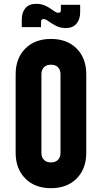

<svg xmlns="http://www.w3.org/2000/svg" viewBox="-20 -970 534 1006"><path d="M247 16Q162.5 16 112.2 -35Q62 -86 62 -169V-581Q62 -664.5 112.2 -715.2Q162.5 -766 247 -766Q332 -766 382 -715.2Q432 -664.5 432 -581V-169Q432 -86 382 -35Q332 16 247 16ZM247 -119Q271 -119 284 -132.8Q297 -146.5 297 -169V-581Q297 -603.5 284 -617.2Q271 -631 247 -631Q223 -631 210 -617.2Q197 -603.5 197 -581V-169Q197 -146.5 210 -132.8Q223 -119 247 -119ZM324.5 -823Q297 -823 276.2 -833.5Q255.5 -844 244 -852Q233.5 -859.5 225 -864.8Q216.5 -870 208 -870Q201 -870 198 -866.5Q195 -863 195 -857V-828H94V-867Q94 -904.5 113 -927.2Q132 -950 170 -950Q193.5 -950 213 -942Q232.5 -934 246 -924Q257.5 -916 267.2 -909.5Q277 -903 286.5 -903Q293.5 -903 296.2 -906.5Q299 -910 299 -916V-945H400V-906Q400 -868.5 380.8 -845.8Q361.5 -823 324.5 -823Z"/></svg>

Font: Mohave Light
Style: Bold
Weight: 700
Version: Version 2.003